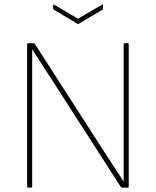

<svg xmlns="http://www.w3.org/2000/svg" viewBox="-20 -851 706 871"><path d="M107 0Q103 0 103 -4V-651Q103 -655 107 -655H134Q136 -655 138 -652L385 -268Q411 -227 437 -187Q463 -147 488.5 -107.5Q514 -68 540 -29H541Q541 -70 541 -110Q541 -150 541 -190Q541 -230 541 -270V-651Q541 -655 544 -655H560Q564 -655 564 -651V-4Q564 0 560 0H532Q529 0 528 -3L290 -373Q263 -416 235.5 -458Q208 -500 181 -542Q154 -584 127 -626H126Q126 -584 126 -541.5Q126 -499 126 -457Q126 -415 126 -372V-4Q126 0 122 0ZM332 -743 224 -807Q221 -808 221 -812V-828Q221 -832 225 -830L334 -766L443 -830Q447 -832 447 -828V-812Q447 -808 445 -807L337 -743Q334 -741 332 -743Z"/></svg>

Font: Sofia Sans Thin
Style: Regular
Weight: 250
Designer: Botio Nikoltchev, Ani Petrova
Foundry: lettersoup
Version: Version 4.101